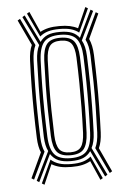

<svg xmlns="http://www.w3.org/2000/svg" viewBox="-54 -815 563 834"><g transform="rotate(-5 228.0 -398.0)"><path d="M84.2 -34.8 73.8 -41.5 134.8 -166.2Q122.8 -189.2 121.2 -228.8Q119 -288.8 118.2 -342.4Q117.5 -396 118.2 -449.6Q119 -503.2 121.2 -562.5Q123 -604.2 136 -628L73.8 -755.5L84.2 -762L143.2 -641.2Q156.5 -660.2 176.6 -668.8Q196.8 -677.2 230 -677.2Q262 -677.2 281.9 -669.4Q301.8 -661.5 315 -644L371.5 -762L382.2 -755.5L322.2 -631.8Q336.8 -606.8 338.5 -562.5Q340.8 -502.5 341.5 -448.6Q342.2 -394.8 341.5 -341.4Q340.8 -288 338.5 -228.8Q336.8 -187.2 323.5 -162.8L382.2 -41.5L371.5 -34.8L316.5 -149.8Q303.2 -131 283.1 -122.5Q263 -114 230 -114Q195.8 -114 175.1 -123.2Q154.5 -132.5 141.2 -152.8ZM230 -126.8Q279.8 -126.8 300.1 -150.6Q320.5 -174.5 323.2 -229.8Q325.5 -288.5 326.1 -341.6Q326.8 -394.8 326.1 -448.4Q325.5 -502 323.2 -561.8Q320.8 -617 300.4 -640.8Q280 -664.5 230 -664.5Q180.2 -664.5 159.6 -640.6Q139 -616.8 136.5 -561.5Q134.2 -502.8 133.5 -449.4Q132.8 -396 133.5 -342.6Q134.2 -289.2 136.5 -229.5Q139 -174.2 159.6 -150.5Q180.2 -126.8 230 -126.8ZM230 -139.5Q188 -139.5 171 -160.5Q154 -181.5 152 -230.2Q149.8 -289.8 149 -342.9Q148.2 -396 149 -449Q149.8 -502 152 -560.5Q154.2 -609.5 171.1 -630.6Q188 -651.8 230 -651.8Q272 -651.8 288.9 -630.8Q305.8 -609.8 307.8 -561Q310 -501.5 310.6 -448.1Q311.2 -394.8 310.6 -342Q310 -289.2 307.8 -230.5Q305.5 -181.8 288.6 -160.6Q271.8 -139.5 230 -139.5ZM230 -152.2Q264 -152.2 277.2 -170.6Q290.5 -189 292.5 -231.5Q294.8 -289.5 295.4 -342.1Q296 -394.8 295.4 -447.9Q294.8 -501 292.5 -560.2Q290.8 -602.5 277.4 -620.8Q264 -639 230 -639Q196 -639 182.5 -620.6Q169 -602.2 167.2 -559.8Q165 -501.5 164.2 -448.8Q163.5 -396 164.2 -343.1Q165 -290.2 167.2 -231Q169 -188.8 182.4 -170.5Q195.8 -152.2 230 -152.2ZM62.8 -47.8 52 -54.5 102.8 -163.5Q92 -188.2 90.5 -227Q88.2 -287.8 87.5 -341.9Q86.8 -396 87.5 -450.1Q88.2 -504.2 90.5 -564.2Q92.2 -605.5 104.2 -631.5L52 -742.5L62.8 -749L119.8 -629.5Q107.5 -604 105.8 -563.2Q103.5 -503.8 102.8 -449.9Q102 -396 102.8 -342Q103.5 -288 105.8 -227.8Q107.5 -189 118.8 -164.8ZM393 -47.8 339.5 -161Q352.2 -186.5 354 -227.8Q356.2 -287.2 357 -341Q357.8 -394.8 357 -448.9Q356.2 -503 354 -563.2Q352.2 -607.5 338.5 -633.8L393 -749L403.8 -742.5L354.5 -635.5Q367.5 -607.8 369.2 -564.2Q371.5 -503.5 372.2 -449.1Q373 -394.8 372.2 -340.8Q371.5 -286.8 369.2 -227Q367.5 -185.8 355.2 -159.2L403.8 -54.5ZM106 -21.8 95 -28.2 141.5 -128.2Q157 -114.2 177.8 -107.8Q198.5 -101.2 230 -101.2Q260.5 -101.2 280.6 -107.2Q300.8 -113.2 316 -126.2L360.8 -28.2L350 -21.8L312.8 -106.5Q296.5 -97.2 277.1 -92.9Q257.8 -88.5 230 -88.5Q201.2 -88.5 180.9 -93.2Q160.5 -98 143.8 -108ZM143.8 -664.8 95 -768.8 106 -775.2 146.5 -684.8Q163 -694 182.6 -698.4Q202.2 -702.8 230 -702.8Q256.5 -702.8 275.4 -698.8Q294.2 -694.8 310.5 -686.2L350 -775.2L360.8 -768.8L313.8 -667Q298.5 -679 278.9 -684.5Q259.2 -690 230 -690Q199.5 -690 179.4 -684Q159.2 -678 143.8 -664.8Z"/></g></svg>

Font: Big Shoulders Inline Display Thin Medium
Style: Regular
Weight: 500
Version: Version 2.002